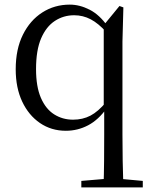

<svg xmlns="http://www.w3.org/2000/svg" viewBox="-20 -551 647 831"><path d="M332 260V232L450 222H489L598 232V260ZM265 15Q202 15 153 -18.5Q104 -52 76 -111.5Q48 -171 48 -251Q48 -338 79 -400.5Q110 -463 163 -497Q216 -531 282 -531Q325 -531 368 -509Q411 -487 446 -437H454L441 -411Q406 -450 372.5 -467.5Q339 -485 301 -485Q255 -485 217.5 -460.5Q180 -436 158 -385Q136 -334 136 -252Q136 -176 157 -127.5Q178 -79 214.5 -56Q251 -33 296 -33Q338 -33 371.5 -50.5Q405 -68 440 -110L451 -84H443Q406 -32 361 -8.5Q316 15 265 15ZM428 260Q430 203 430.5 145.5Q431 88 431 31V-78L429 -87V-440V-442L497 -525L514 -519L510 -371V31Q510 88 511 145.5Q512 203 514 260Z"/></svg>

Font: Noto Serif JP
Style: Regular
Weight: 400
Designer: Ryoko NISHIZUKA  (kana & ideographs); Frank Grießhammer (Latin, Greek & Cyrillic); Wenlong ZHANG  (bopomofo); Sandoll Co
Foundry: Adobe
Version: Version 2.003-H1;hotconv 1.1.1;makeotfexe 2.6.0